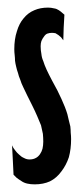

<svg xmlns="http://www.w3.org/2000/svg" viewBox="-20 -479 222 505"><path d="M167 -113.3Q167 -121.1 166 -129.9Q166 -137.7 165 -146.5Q163.1 -153.3 161.1 -162.1Q159.2 -169.9 157.2 -178.7Q154.3 -188.5 150.4 -198.2Q146.5 -208 141.6 -218.8Q136.7 -229.5 130.9 -241.2Q124 -253.9 117.2 -266.6Q117.2 -266.6 117.2 -266.6Q117.2 -266.6 117.2 -266.6Q108.4 -283.2 102.5 -295.9Q96.7 -308.6 93.8 -318.4Q89.8 -327.1 88.9 -336.9Q86.9 -346.7 86.9 -357.4Q86.9 -357.4 86.9 -357.4Q86.9 -357.4 86.9 -357.4Q86.9 -365.2 88.9 -371.1Q91.8 -377.9 95.7 -382.8Q99.6 -388.7 104.5 -390.6Q110.4 -392.6 116.2 -392.6Q116.2 -392.6 116.2 -392.6Q116.2 -392.6 116.2 -392.6Q121.1 -392.6 126 -391.6Q129.9 -389.6 133.8 -386.7Q137.7 -383.8 140.6 -380.9Q143.6 -377 146.5 -373Q146.5 -373 147.5 -406.2Q149.4 -440.4 149.4 -440.4Q149.4 -440.4 149.4 -440.4Q149.4 -440.4 149.4 -440.4Q147.5 -442.4 143.6 -445.3Q140.6 -448.2 134.8 -452.1Q128.9 -456.1 122.1 -457Q114.3 -459 106.4 -459Q106.4 -459 106.4 -459Q106.4 -459 106.4 -459Q85.9 -459 70.3 -452.1Q53.7 -445.3 42 -430.7Q30.3 -417 24.4 -396.5Q17.6 -376 17.6 -349.6Q17.6 -349.6 17.6 -349.6Q17.6 -349.6 17.6 -349.6Q17.6 -341.8 18.6 -334Q19.5 -326.2 19.5 -319.3Q20.5 -311.5 22.5 -303.7Q24.4 -294.9 27.3 -287.1Q29.3 -278.3 33.2 -269.5Q36.1 -259.8 41 -250Q45.9 -239.3 51.8 -227.5Q57.6 -215.8 64.5 -202.1Q64.5 -202.1 64.5 -202.1Q64.5 -202.1 64.5 -202.1Q72.3 -186.5 78.1 -172.9Q84 -159.2 87.9 -149.4Q90.8 -137.7 92.8 -127Q93.8 -116.2 93.8 -106.4Q93.8 -106.4 93.8 -106.4Q93.8 -106.4 93.8 -106.4Q93.8 -96.7 91.8 -87.9Q89.8 -80.1 85 -73.2Q80.1 -66.4 74.2 -63.5Q67.4 -59.6 57.6 -59.6Q57.6 -59.6 57.6 -59.6Q57.6 -59.6 57.6 -59.6Q49.8 -59.6 43 -63.5Q36.1 -66.4 30.3 -72.3Q24.4 -77.1 19.5 -84Q14.6 -89.8 11.7 -96.7Q11.7 -96.7 13.7 -58.6Q15.6 -19.5 15.6 -19.5Q15.6 -19.5 15.6 -19.5Q15.6 -19.5 15.6 -19.5Q18.6 -16.6 23.4 -11.7Q28.3 -7.8 36.1 -2.9Q43 2 51.8 3.9Q60.5 5.9 71.3 5.9Q71.3 5.9 71.3 5.9Q71.3 5.9 71.3 5.9Q93.8 5.9 111.3 -2Q128.9 -10.7 141.6 -28.3Q154.3 -44.9 161.1 -65.4Q167 -86.9 167 -113.3Q167 -113.3 167 -113.3Q167 -113.3 167 -113.3Z"/></svg>

Font: AgendaMediumCondGoodkids
Style: AgendaMediumCondGoodkids
Weight: 500
Designer: ""
Version: ""